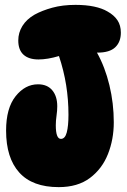

<svg xmlns="http://www.w3.org/2000/svg" viewBox="-20 -757 521 788"><path d="M447 -255Q447 -185 423 -124.5Q399 -64 349 -26.5Q299 11 221 11Q113 11 59 -49Q5 -109 5 -221Q5 -313 44 -362Q83 -411 136 -411Q174 -411 194.5 -386.5Q215 -362 215 -321Q215 -303 212 -282Q209 -261 209 -243Q209 -187 230 -187Q247 -187 254 -213.5Q261 -240 261 -286Q261 -348 251.5 -407.5Q242 -467 222 -527Q175 -513 138 -513Q98 -513 76.5 -532.5Q55 -552 55 -591Q55 -623 72 -650.5Q89 -678 122 -697Q153 -714 195 -725.5Q237 -737 290 -737Q333 -737 366 -730Q399 -723 421 -710Q448 -695 462 -674Q476 -653 476 -623Q476 -585 453 -563Q430 -541 380 -541H378Q411 -482 429 -407.5Q447 -333 447 -255Z"/></svg>

Font: DynaPuff Condensed
Style: Bold
Weight: 700
Width: 3
Designer: Toshi Omagari, Jennifer Daniel
Foundry: Google Fonts
Version: Version 2.000; ttfautohint (v1.8.4.7-5d5b)